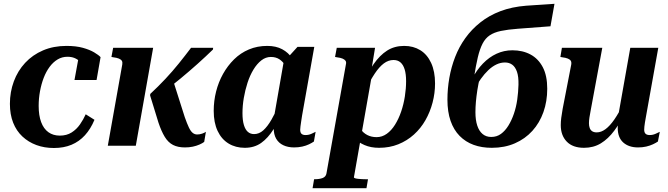

<svg xmlns="http://www.w3.org/2000/svg" viewBox="-20 -765 3509 1008"><path d="M294 -53Q330 -53 356 -69.5Q382 -86 400 -112Q418 -138 430 -165L476 -136Q456 -88 426 -55Q396 -22 355.5 -5Q315 12 263 12Q213 12 171 -3.5Q129 -19 97.5 -48.5Q66 -78 49 -121Q32 -164 32 -220Q32 -282 52.5 -337.5Q73 -393 112 -435Q151 -477 206 -500.5Q261 -524 329 -524Q379 -524 415 -514Q451 -504 474.5 -490Q498 -476 508 -465L487 -345H371L393 -465Q403 -463 409.5 -458Q416 -453 419.5 -446Q423 -439 422 -431Q421 -423 416 -415Q410 -431 398.5 -442.5Q387 -454 371 -460.5Q355 -467 334 -467Q306 -467 282.5 -453Q259 -439 240.5 -414Q222 -389 209.5 -356.5Q197 -324 190 -286Q183 -248 183 -209Q183 -159 196 -124Q209 -89 234 -71Q259 -53 294 -53Z M950 -150 888 -345 830 -276Q881 -314 927.5 -352.5Q974 -391 1017 -429.5Q1060 -468 1098 -505L1099 -514H983Q952 -473 919 -432Q886 -391 848.5 -351Q811 -311 769 -272L768 -264L812 -121Q827 -76 845 -46.5Q863 -17 888.5 -4Q914 9 951 9Q973 9 992 5Q1011 1 1027 -6Q1043 -13 1052 -20L1061 -73Q1054 -68 1041.5 -63.5Q1029 -59 1015 -59Q1002 -59 991.5 -67.5Q981 -76 971.5 -96Q962 -116 950 -150ZM546 0H693L784 -514H574L565 -466L576 -464Q593 -462 604 -457.5Q615 -453 619.5 -446Q624 -439 622 -427Z M1543 -389 1498 -367Q1492 -398 1478.5 -420Q1465 -442 1446.5 -454Q1428 -466 1402 -466Q1375 -466 1352 -448Q1329 -430 1310.5 -399.5Q1292 -369 1279.5 -330.5Q1267 -292 1260 -251Q1253 -210 1253 -171Q1253 -133 1260.5 -108.5Q1268 -84 1281.5 -72.5Q1295 -61 1314 -61Q1340 -61 1362 -80.5Q1384 -100 1405 -136.5Q1426 -173 1448 -222L1475 -198Q1446 -134 1416.5 -87Q1387 -40 1351 -14.5Q1315 11 1265 11Q1217 11 1180 -11.5Q1143 -34 1122.5 -77.5Q1102 -121 1102 -183Q1102 -235 1114.5 -284.5Q1127 -334 1151 -377Q1175 -420 1209 -453.5Q1243 -487 1287 -505.5Q1331 -524 1383 -524Q1429 -524 1461.5 -506.5Q1494 -489 1514 -459Q1534 -429 1543 -389ZM1630 -519 1566 -159Q1563 -141 1561 -126.5Q1559 -112 1557.5 -101.5Q1556 -91 1556 -84Q1556 -69 1563 -62.5Q1570 -56 1584 -56Q1601 -56 1615 -62.5Q1629 -69 1637 -73L1628 -22Q1618 -15 1602.5 -7.5Q1587 0 1567 4.5Q1547 9 1524 9Q1492 9 1467.5 -2.5Q1443 -14 1430 -36.5Q1417 -59 1417 -92Q1417 -101 1418.5 -111Q1420 -121 1423 -135L1413 -118L1471 -450L1481 -452L1542 -519Z M1621 223 1629 176H1631Q1657 176 1674 169.5Q1691 163 1694 145L1796 -427Q1799 -439 1794 -446Q1789 -453 1778 -457.5Q1767 -462 1750 -464L1739 -466L1748 -514H1949L1927 -380L1936 -391L1838 166Q1838 169 1844.5 171Q1851 173 1861 174Q1871 175 1881.5 175.5Q1892 176 1899 176H1912L1904 223ZM1797 -98 1851 -139Q1858 -109 1872.5 -88Q1887 -67 1908.5 -56Q1930 -45 1957 -45Q1986 -45 2010.5 -62.5Q2035 -80 2054 -110.5Q2073 -141 2086 -179Q2099 -217 2105.5 -258.5Q2112 -300 2112 -339Q2112 -376 2104.5 -400.5Q2097 -425 2082.5 -437.5Q2068 -450 2046 -450Q2019 -450 1995 -432Q1971 -414 1948 -379.5Q1925 -345 1900 -295L1879 -317Q1910 -383 1942 -429Q1974 -475 2012.5 -499.5Q2051 -524 2102 -524Q2150 -524 2186.5 -501.5Q2223 -479 2243.5 -434.5Q2264 -390 2264 -327Q2264 -276 2251 -226.5Q2238 -177 2213.5 -134Q2189 -91 2153 -58.5Q2117 -26 2071 -7.5Q2025 11 1970 11Q1927 11 1893.5 -3.5Q1860 -18 1836 -42.5Q1812 -67 1797 -98Z M2631 -437Q2608 -437 2586 -426.5Q2564 -416 2543.5 -396.5Q2523 -377 2504.5 -351Q2486 -325 2470 -295L2457 -349Q2483 -398 2515.5 -431.5Q2548 -465 2587 -483Q2626 -501 2670 -501Q2724 -501 2765 -479Q2806 -457 2829.5 -412.5Q2853 -368 2853 -299Q2853 -233 2833 -176.5Q2813 -120 2775 -78Q2737 -36 2683 -12.5Q2629 11 2562 11Q2509 11 2466.5 -4.5Q2424 -20 2393 -51.5Q2362 -83 2345.5 -130.5Q2329 -178 2329 -242Q2329 -299 2339 -356Q2349 -413 2369.5 -466Q2390 -519 2423 -565Q2456 -611 2502 -647.5Q2548 -684 2607.5 -706.5Q2667 -729 2742 -735L2891 -745L2870 -627L2698 -614Q2645 -610 2609.5 -602.5Q2574 -595 2551 -579.5Q2528 -564 2513.5 -536Q2499 -508 2488.5 -464Q2478 -420 2468 -355L2500 -361Q2491 -324 2486 -291.5Q2481 -259 2478.5 -230.5Q2476 -202 2476 -176Q2476 -135 2485.5 -106Q2495 -77 2513.5 -61.5Q2532 -46 2559 -46Q2588 -46 2610 -62Q2632 -78 2649 -105.5Q2666 -133 2678 -168Q2690 -203 2695.5 -242Q2701 -281 2702 -320Q2703 -363 2694 -388.5Q2685 -414 2669 -425.5Q2653 -437 2631 -437Z M3081 -185Q3077 -164 3074.5 -148Q3072 -132 3072 -118Q3072 -104 3076 -93Q3080 -82 3089 -76Q3098 -70 3113 -70Q3136 -70 3159 -87Q3182 -104 3205.5 -138Q3229 -172 3253 -221L3268 -183Q3237 -122 3205 -79Q3173 -36 3134.5 -12.5Q3096 11 3046 11Q2987 11 2955.5 -21.5Q2924 -54 2924 -108Q2924 -126 2926.5 -146Q2929 -166 2934 -194L2979 -426Q2981 -439 2976.5 -446Q2972 -453 2961 -457.5Q2950 -462 2933 -464L2922 -466L2930 -514H3142ZM3371 -151Q3368 -135 3366 -122.5Q3364 -110 3363 -100.5Q3362 -91 3362 -84Q3362 -70 3369 -63Q3376 -56 3391 -56Q3407 -56 3421.5 -62.5Q3436 -69 3444 -73L3434 -22Q3424 -15 3408 -7.5Q3392 0 3372.5 4.5Q3353 9 3330 9Q3281 9 3252 -17Q3223 -43 3223 -94Q3223 -101 3224 -108Q3225 -115 3226 -123Q3227 -131 3229 -140L3222 -136L3289 -514H3436Z"/></svg>

Font: Roboto Serif 72pt SemiCondensed SemiBold
Style: Italic
Weight: 600
Width: 4
Italic angle: -10°
Designer: Greg Gazdowicz
Foundry: Commercial Type
Version: Version 1.008